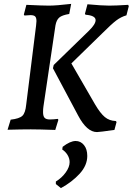

<svg xmlns="http://www.w3.org/2000/svg" viewBox="-20 -667 684 990"><path d="M168 -558Q168 -576 161 -582.5Q154 -589 137 -589Q127 -589 106 -587L103 -592L116 -642Q201 -638 232 -638Q271 -638 347 -647L337 -595Q300 -589 285.5 -576.5Q271 -564 266 -536L204 -118Q202 -106 202 -89Q202 -68 210 -59.5Q218 -51 237 -51Q255 -51 278 -54L281 -49L265 3Q180 0 139 0Q92 0 19 2L35 -50Q80 -55 95.5 -70Q111 -85 115 -127L166 -535Q168 -553 168 -558ZM438 -508Q473 -542 473 -563Q473 -587 421 -591L418 -596L431 -645Q507 -638 543 -638Q577 -638 641 -642L644 -635L632 -588Q604 -580 579.5 -561.5Q555 -543 507 -495L348 -340L470 -129Q497 -83 520.5 -63.5Q544 -44 577 -43L581 -38L570 3Q492 14 480 14Q428 14 383 -71L253 -315L257 -332ZM370 60Q396 60 413 81Q430 102 430 137Q430 186 390.5 229Q351 272 294 303L268 282V269Q299 250 319 222Q339 194 339 169Q339 150 328.5 132.5Q318 115 301 104L303 90Q342 60 370 60Z"/></svg>

Font: Alegreya Medium
Style: Italic
Weight: 500
Italic angle: -7°
Designer: Juan Pablo del Peral
Foundry: Huerta Tipografica
Version: Version 2.008; ttfautohint (v1.8)